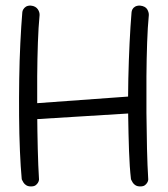

<svg xmlns="http://www.w3.org/2000/svg" viewBox="-20 -667 602 689"><path d="M91 2Q81 2 74.5 -2Q68 -6 64.5 -11.5Q61 -17 59.5 -20.5Q58 -24 58 -24Q54 -67 51.5 -125.5Q49 -184 48.5 -250.5Q48 -317 49 -384Q50 -451 53 -512.5Q56 -574 60 -622Q60 -622 60.5 -625.5Q61 -629 64 -634Q67 -639 73 -643Q79 -647 90 -647Q100 -646 106 -642.5Q112 -639 115.5 -634Q119 -629 120.5 -624Q122 -619 122 -615.5Q122 -612 122 -612Q118 -571 116 -514.5Q114 -458 113.5 -393Q113 -328 113.5 -261.5Q114 -195 115.5 -133.5Q117 -72 120 -23Q120 -23 119.5 -19.5Q119 -16 116 -11Q113 -6 107.5 -2Q102 2 91 2ZM72 -237 89 -295 461 -322V-261ZM483 2Q473 2 466.5 -2Q460 -6 456.5 -11.5Q453 -17 451.5 -20.5Q450 -24 450 -24Q445 -67 443 -125.5Q441 -184 440 -250.5Q439 -317 440.5 -384Q442 -451 445 -512.5Q448 -574 452 -622Q452 -622 452.5 -625.5Q453 -629 455.5 -634Q458 -639 464.5 -643Q471 -647 482 -647Q492 -646 498.5 -642.5Q505 -639 508 -634Q511 -629 512.5 -624Q514 -619 514 -615.5Q514 -612 514 -612Q510 -571 508 -514.5Q506 -458 505.5 -393Q505 -328 505.5 -261.5Q506 -195 507.5 -133.5Q509 -72 512 -23Q512 -23 511.5 -19.5Q511 -16 508 -11Q505 -6 499.5 -2Q494 2 483 2Z"/></svg>

Font: Sour Gummy Black ExtraLight
Style: Regular
Weight: 250
Version: Version 1.000